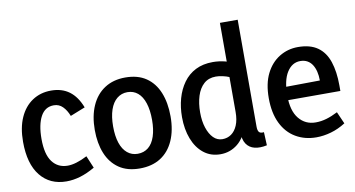

<svg xmlns="http://www.w3.org/2000/svg" viewBox="-80 -1028 2301 1244"><g transform="rotate(-10 1070.5 -405.5)"><path d="M267 14Q158 14 95.5 -64Q33 -142 33 -287Q33 -380 62.5 -446Q92 -512 145.5 -547.5Q199 -583 269 -583Q340 -583 388.5 -547Q437 -511 465 -438L367 -399Q352 -438 328 -462Q304 -486 270 -486Q212 -486 183 -432Q154 -378 154 -285Q154 -183 191 -134Q228 -85 292 -85Q318 -85 350 -94.5Q382 -104 421 -124L455 -43Q403 -13 357 0.5Q311 14 267 14Z M881 -282Q881 -347 866 -393Q851 -439 822.5 -463Q794 -487 754 -487Q715 -487 685.5 -463Q656 -439 640.5 -393.5Q625 -348 625 -284Q625 -220 640 -175Q655 -130 684 -106Q713 -82 752 -82Q793 -82 822 -105.5Q851 -129 866 -174.5Q881 -220 881 -282ZM1003 -284Q1003 -193 973 -125.5Q943 -58 886.5 -22Q830 14 749 14Q667 14 612.5 -23.5Q558 -61 531 -127.5Q504 -194 504 -282Q504 -373 534 -441Q564 -509 621 -546Q678 -583 757 -583Q839 -583 893.5 -546Q948 -509 975.5 -441.5Q1003 -374 1003 -284Z M1540 -825V-122Q1540 -96 1549 -85.5Q1558 -75 1581 -78L1585 9Q1539 19 1504 10.5Q1469 2 1449.5 -27Q1430 -56 1430 -110V-147H1466Q1443 -66 1393.5 -26Q1344 14 1280 14Q1216 14 1170 -22.5Q1124 -59 1099.5 -122.5Q1075 -186 1075 -266Q1075 -331 1091 -388Q1107 -445 1139 -489.5Q1171 -534 1219.5 -558.5Q1268 -583 1333 -583Q1374 -583 1415 -572.5Q1456 -562 1502 -536L1427 -467Q1404 -477 1379.5 -482Q1355 -487 1336 -487Q1288 -487 1257 -459Q1226 -431 1211 -383Q1196 -335 1196 -275Q1196 -218 1210.5 -174Q1225 -130 1250 -105Q1275 -80 1309 -80Q1342 -80 1367.5 -98Q1393 -116 1408 -151.5Q1423 -187 1423 -239V-825Z M1911 14Q1835 14 1775.5 -21Q1716 -56 1683 -124Q1650 -192 1650 -289Q1650 -385 1682.5 -450Q1715 -515 1770.5 -549Q1826 -583 1893 -583Q1973 -583 2022 -548.5Q2071 -514 2093 -448Q2115 -382 2115 -292V-255H1716L1718 -342L1996 -345Q1996 -377 1989.5 -403.5Q1983 -430 1970.5 -449.5Q1958 -469 1938.5 -480Q1919 -491 1892 -491Q1838 -491 1804.5 -438Q1771 -385 1771 -285Q1771 -185 1813 -133.5Q1855 -82 1923 -82Q1959 -82 1994.5 -92.5Q2030 -103 2069 -123L2104 -44Q2057 -14 2007.5 0Q1958 14 1911 14Z"/></g></svg>

Font: Yaldevi ExtraLight SemiBold
Style: Regular
Weight: 600
Version: Version 1.100